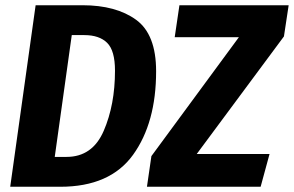

<svg xmlns="http://www.w3.org/2000/svg" viewBox="-20 -713 1122 733"><path d="M576 -441Q576 -244 488 -122Q400 0 210 0H19L116 -693H295Q423 -693 499.5 -637.5Q576 -582 576 -441ZM254 -579 189 -114H234Q333 -114 376 -213.5Q419 -313 419 -443Q419 -520 389 -549.5Q359 -579 302 -579ZM541 0 558 -117 892 -571H647L665 -693H1082L1064 -574L731 -125H1009L975 0Z"/></svg>

Font: Fira Sans Condensed
Style: Bold Italic
Weight: 700
Width: 3
Italic angle: -8°
Designer: Carrois Corporate & Edenspiekermann AG
Foundry: Carrois Corporate GbR & Edenspiekermann AG
Version: Version 4.203